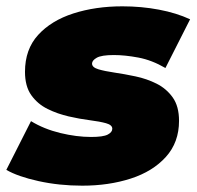

<svg xmlns="http://www.w3.org/2000/svg" viewBox="-37 -577 622 607"><path d="M223 10Q150 10 84.5 -4.5Q19 -19 -17 -40L61 -194Q102 -169 153.5 -156.5Q205 -144 251 -144Q289 -144 303.5 -151.5Q318 -159 318 -170Q318 -182 298 -187.5Q278 -193 246.5 -197Q215 -201 180 -209Q145 -217 113.5 -232.5Q82 -248 62 -276Q42 -304 42 -350Q42 -421 83.5 -466.5Q125 -512 195 -534.5Q265 -557 350 -557Q410 -557 465.5 -546.5Q521 -536 564 -516L486 -362Q443 -387 400.5 -395Q358 -403 323 -403Q284 -403 269 -394.5Q254 -386 254 -376Q254 -364 274 -358Q294 -352 325 -347.5Q356 -343 391.5 -335.5Q427 -328 458 -312.5Q489 -297 509 -269Q529 -241 529 -195Q529 -127 487.5 -81Q446 -35 376.5 -12.5Q307 10 223 10Z"/></svg>

Font: Montserrat Thin Black
Style: Italic
Weight: 900
Italic angle: -11.3°
Version: Version 9.000